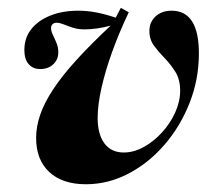

<svg xmlns="http://www.w3.org/2000/svg" viewBox="-20 -457 570 488"><path d="M198.4 11.3Q138.7 11.3 105.2 -19.8Q71.8 -50.8 71.8 -106.5Q71.8 -135.5 82.3 -165.7Q92.7 -196 115.3 -230.2Q137.9 -264.5 174.2 -304.4Q210.5 -344.4 261.3 -391.9Q243.5 -387.1 226.6 -384.7Q209.7 -382.3 195.2 -382.3Q178.2 -382.3 164.9 -386.7Q151.6 -391.1 141.5 -395.2Q131.5 -399.2 124.2 -399.2Q117.7 -399.2 113.7 -395.6Q109.7 -391.9 109.7 -385.5Q109.7 -378.2 114.5 -368.1Q119.4 -358.1 123.8 -347.2Q128.2 -336.3 128.2 -324.2Q128.2 -305.6 115.3 -293.5Q102.4 -281.5 82.3 -281.5Q63.7 -281.5 52.8 -294Q41.9 -306.5 41.9 -329.8Q41.9 -360.5 59.3 -382.7Q76.6 -404.8 107.7 -417.3Q138.7 -429.8 179 -429.8Q201.6 -429.8 224.6 -425.4Q247.6 -421 274.2 -412.1L287.1 -437.1L307.3 -425.8Q283.1 -375 265.3 -325.8Q247.6 -276.6 237.9 -233.5Q228.2 -190.3 228.2 -157.3Q228.2 -115.3 245.6 -92.3Q262.9 -69.4 294.4 -69.4Q320.2 -69.4 345.6 -83.5Q371 -97.6 391.9 -120.6Q412.9 -143.5 425.4 -171.4Q437.9 -199.2 437.9 -226.6Q437.9 -254.8 425.8 -274.2Q413.7 -293.5 398.8 -308.9Q383.9 -324.2 371.8 -340.3Q359.7 -356.5 359.7 -378.2Q359.7 -400.8 375.4 -415.3Q391.1 -429.8 416.1 -429.8Q450.8 -429.8 468.1 -402.8Q485.5 -375.8 485.5 -321Q485.5 -255.6 462.1 -196Q438.7 -136.3 398.4 -89.5Q358.1 -42.7 306.5 -15.7Q254.8 11.3 198.4 11.3Z"/></svg>

Font: Playfair 5pt SemiExpanded Light Black
Style: Italic
Weight: 900
Italic angle: -15.6°
Version: Version 2.001;gftools[0.9.30]